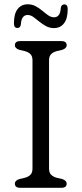

<svg xmlns="http://www.w3.org/2000/svg" viewBox="-20 -896 389 916"><path d="M214 -91.5Q214 -72 224.2 -62Q234.5 -52 252 -47.5L276 -42Q298 -35 298 -20Q298 0 273 0H76.5Q51 0 51 -20Q51 -35 73 -42L97 -47.5Q115 -52 125 -62Q135 -72 135 -91.5V-608.5Q135 -628 125 -638Q115 -648 97 -652.5L73 -658Q51 -665 51 -680Q51 -700 76.5 -700H273Q298 -700 298 -680Q298 -665 276 -658L252 -652.5Q234.5 -648 224.2 -638Q214 -628 214 -608.5ZM237.5 -762Q216.5 -762 199.2 -771.5Q182 -781 167.2 -793.2Q152.5 -805.5 139.2 -815Q126 -824.5 112 -824.5Q82 -824.5 79.5 -779Q77 -762.5 63 -762.5Q46.5 -762.5 46.5 -784.5Q46.5 -830.5 64.2 -853Q82 -875.5 112 -875.5Q133.5 -875.5 150.5 -866.2Q167.5 -857 182.2 -844.5Q197 -832 210.2 -822.8Q223.5 -813.5 238 -813.5Q267.5 -813.5 270 -858Q272.5 -875 287 -875Q303 -875 303 -853Q303 -807 285.2 -784.5Q267.5 -762 237.5 -762Z"/></svg>

Font: Fraunces 9pt S100 Light
Style: Regular
Weight: 300
Version: Version 1.000; ttfautohint (v1.8.3)